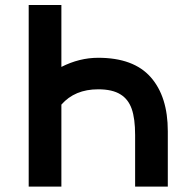

<svg xmlns="http://www.w3.org/2000/svg" viewBox="-20 -726 716 746"><path d="M632 -1H505V-201.5Q505 -265 491.8 -302.8Q478.5 -340.5 448.5 -359Q417 -379 361.5 -379Q270.5 -379 218.5 -319.5V-1H91.5V-706.5H218.5V-466Q288.5 -501.5 361.5 -501.5Q499 -501.5 565.5 -426.2Q632 -351 632 -216Z"/></svg>

Font: Acari Sans
Style: Bold
Weight: 700
Designer: Alfredo Marco Pradil and Stefan Peev (font) & Cristiano Sobral (main changes)
Foundry: Alfredo Marco Pradil and Stefan Peev (font) & Cristiano Sobral (main changes)
Version: Version 1.063; ttfautohint (v1.8.3)